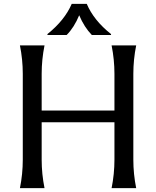

<svg xmlns="http://www.w3.org/2000/svg" viewBox="-20 -972 807 992"><path d="M350.6 -952.1H428.2Q464.4 -866.7 553.7 -795.9V-791H454.6Q415.5 -831.1 389.2 -893.1Q362.8 -829.6 324.2 -791H225.1V-795.9Q314.5 -867.7 350.6 -952.1ZM83 0Q97.7 -73.2 97.7 -146.5V-590.8Q97.7 -664.1 83 -737.3H210Q195.3 -664.1 195.3 -590.8V-400.9H571.3V-590.8Q571.3 -664.1 556.6 -737.3H683.6Q668.9 -664.1 668.9 -590.8V-146.5Q668.9 -73.2 683.6 0H556.6Q571.3 -73.2 571.3 -146.5V-340.3H195.3V-146.5Q195.3 -73.2 210 0Z"/></svg>

Font: Classica
Style: Book
Weight: 400
Version: Version 1.001